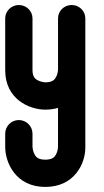

<svg xmlns="http://www.w3.org/2000/svg" viewBox="-28 -737 412 757"><path d="M108.3 -128.2C101 -141.7 100.2 -156.5 100.1 -158V-209.9C100.1 -239.6 76 -263.7 46.3 -263.7C16.6 -263.7 -7.5 -239.6 -7.5 -209.9V-157.8C-7.5 -94.7 34.9 0 150.5 0C266.1 0 308.4 -92.8 308.4 -154.7V-664.6C308.4 -693.7 284.3 -717.3 254.6 -717.3C224.9 -717.3 200.8 -693.8 200.8 -664.8V-462C200.8 -462 200.4 -446.5 192.6 -432.6C187.2 -423 179.2 -412.4 150.9 -412.4C150.9 -412.4 135.1 -412.8 120.8 -420.4C111.1 -425.5 100.1 -433.5 100.1 -461.5V-664.7C100.1 -693.7 76 -717.2 46.3 -717.2C16.6 -717.2 -7.5 -693.6 -7.5 -664.4V-459.9C-7.5 -346.2 87.3 -304.8 150.4 -304.7C168.9 -304.7 185.8 -307.2 200.8 -311.6L200.7 -156.4C200.7 -156.4 200.3 -141.2 192.5 -127.4C187.2 -118.1 179.1 -107.5 150.4 -107.5C121.7 -107.5 113.6 -118.4 108.3 -128.2Z"/></svg>

Font: Cactron
Style: Bold
Weight: 900
Version: Version 1.0